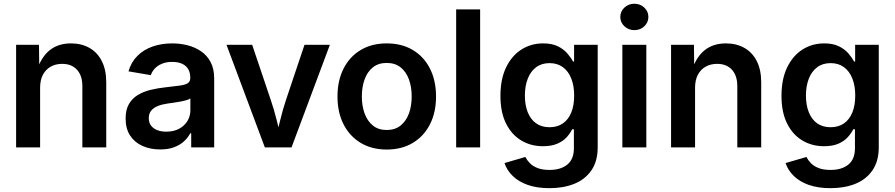

<svg xmlns="http://www.w3.org/2000/svg" viewBox="-20 -777 4717 1012"><path d="M191.4 -314.9V0H64.9V-541H185.5L187 -406.7H174.8Q197.8 -477.1 242.4 -512.7Q287.1 -548.3 354 -548.3Q409.7 -548.3 451.7 -524.4Q493.7 -500.5 516.8 -454.6Q540 -408.7 540 -342.8V0H414.1V-323.2Q414.1 -378.4 385.7 -409.4Q357.4 -440.4 307.6 -440.4Q273.9 -440.4 247.8 -426Q221.7 -411.6 206.5 -383.5Q191.4 -355.5 191.4 -314.9Z M824.2 10.7Q772.5 10.7 731 -7.8Q689.5 -26.4 665.8 -62.5Q642.1 -98.6 642.1 -152.3Q642.1 -198.2 659.2 -228Q676.3 -257.8 705.8 -275.9Q735.4 -293.9 772.2 -303Q809.1 -312 849.1 -316.4Q897 -321.8 926.3 -325.7Q955.6 -329.6 969.2 -338.1Q982.9 -346.7 982.9 -365.2V-368.2Q982.9 -394 971.9 -412.6Q960.9 -431.2 939.9 -440.9Q918.9 -450.7 887.7 -450.7Q856.4 -450.7 833.3 -440.9Q810.1 -431.2 795.7 -415.5Q781.2 -399.9 774.9 -380.9L657.2 -400.9Q671.4 -449.7 704.1 -482.4Q736.8 -515.1 783.9 -531.7Q831.1 -548.3 887.7 -548.3Q928.2 -548.3 967.5 -538.6Q1006.8 -528.8 1038.8 -507.3Q1070.8 -485.8 1089.8 -450.4Q1108.9 -415 1108.9 -362.8V0H987.8V-74.7H982.9Q971.2 -51.8 950 -32.2Q928.7 -12.7 897.7 -1Q866.7 10.7 824.2 10.7ZM856.4 -83Q895.5 -83 924.1 -98.4Q952.6 -113.8 968 -139.4Q983.4 -165 983.4 -194.8V-258.3Q977.5 -253.4 963.4 -249.3Q949.2 -245.1 931.2 -241.7Q913.1 -238.3 895.5 -235.8Q877.9 -233.4 864.3 -231.4Q835.9 -227.5 813.2 -218.8Q790.5 -210 777.3 -194.3Q764.2 -178.7 764.2 -153.8Q764.2 -130.9 776.1 -115Q788.1 -99.1 808.8 -91.1Q829.6 -83 856.4 -83Z M1376 0 1173.8 -541H1309.1L1407.7 -248.5Q1424.8 -198.2 1437.5 -147Q1450.2 -95.7 1463.4 -43.5H1432.1Q1445.3 -95.7 1457.8 -147Q1470.2 -198.2 1486.8 -248.5L1585 -541H1718.8L1516.6 0Z M2018.1 11.2Q1939.5 11.2 1881.1 -23.9Q1822.8 -59.1 1790.8 -121.8Q1758.8 -184.6 1758.8 -268.1Q1758.8 -352.1 1790.8 -415.3Q1822.8 -478.5 1881.1 -513.4Q1939.5 -548.3 2018.1 -548.3Q2097.7 -548.3 2156 -513.4Q2214.4 -478.5 2246.3 -415.3Q2278.3 -352.1 2278.3 -268.1Q2278.3 -184.6 2246.3 -121.8Q2214.4 -59.1 2156 -23.9Q2097.7 11.2 2018.1 11.2ZM2018.1 -91.8Q2062 -91.8 2091.3 -115.2Q2120.6 -138.7 2135.3 -178.5Q2149.9 -218.3 2149.9 -268.6Q2149.9 -318.8 2135.3 -358.9Q2120.6 -398.9 2091.3 -422.1Q2062 -445.3 2018.1 -445.3Q1974.6 -445.3 1945.6 -422.1Q1916.5 -398.9 1901.9 -358.9Q1887.2 -318.8 1887.2 -268.6Q1887.2 -218.3 1901.9 -178.5Q1916.5 -138.7 1945.6 -115.2Q1974.6 -91.8 2018.1 -91.8Z M2510.7 -727.5V0H2384.3V-727.5Z M2876.5 214.8Q2810.5 214.8 2762 197.8Q2713.4 180.7 2682.6 150.6Q2651.9 120.6 2639.2 82.5L2749 50.3Q2757.3 66.9 2772.5 82.8Q2787.6 98.6 2813 108.6Q2838.4 118.7 2876.5 118.7Q2935.1 118.7 2970 90.6Q3004.9 62.5 3004.9 3.9V-95.7H2996.1Q2985.4 -74.2 2966.6 -53.5Q2947.8 -32.7 2917.2 -19.5Q2886.7 -6.3 2841.8 -6.3Q2778.3 -6.3 2727.5 -36.6Q2676.8 -66.9 2647.2 -126Q2617.7 -185.1 2617.7 -272Q2617.7 -359.9 2647.5 -421.6Q2677.2 -483.4 2728.3 -515.9Q2779.3 -548.3 2842.8 -548.3Q2888.7 -548.3 2919.4 -533.4Q2950.2 -518.6 2969.7 -496.1Q2989.3 -473.6 3000.5 -452.6H3005.9V-541H3130.4V-1Q3130.4 72.8 3097.2 120.8Q3064 168.9 3006.8 191.9Q2949.7 214.8 2876.5 214.8ZM2876.5 -106.4Q2918 -106.4 2946.8 -126.5Q2975.6 -146.5 2991 -183.8Q3006.3 -221.2 3006.3 -273.4Q3006.3 -324.7 2991.2 -363Q2976.1 -401.4 2947 -422.9Q2918 -444.3 2876.5 -444.3Q2834.5 -444.3 2805.4 -422.4Q2776.4 -400.4 2761.5 -361.8Q2746.6 -323.2 2746.6 -273.4Q2746.6 -222.7 2761.7 -185.1Q2776.9 -147.5 2805.7 -127Q2834.5 -106.4 2876.5 -106.4Z M3260.3 0V-541H3386.7V0ZM3323.7 -618.2Q3293 -618.2 3271.2 -638.4Q3249.5 -658.7 3249.5 -687.5Q3249.5 -716.8 3271.2 -737.1Q3293 -757.3 3323.7 -757.3Q3354.5 -757.3 3376 -737.1Q3397.5 -716.8 3397.5 -687.5Q3397.5 -658.7 3376 -638.4Q3354.5 -618.2 3323.7 -618.2Z M3643.6 -314.9V0H3517.1V-541H3637.7L3639.2 -406.7H3627Q3649.9 -477.1 3694.6 -512.7Q3739.3 -548.3 3806.2 -548.3Q3861.8 -548.3 3903.8 -524.4Q3945.8 -500.5 3969 -454.6Q3992.2 -408.7 3992.2 -342.8V0H3866.2V-323.2Q3866.2 -378.4 3837.9 -409.4Q3809.6 -440.4 3759.8 -440.4Q3726.1 -440.4 3700 -426Q3673.8 -411.6 3658.7 -383.5Q3643.6 -355.5 3643.6 -314.9Z M4357.9 214.8Q4292 214.8 4243.4 197.8Q4194.8 180.7 4164.1 150.6Q4133.3 120.6 4120.6 82.5L4230.5 50.3Q4238.8 66.9 4253.9 82.8Q4269 98.6 4294.4 108.6Q4319.8 118.7 4357.9 118.7Q4416.5 118.7 4451.4 90.6Q4486.3 62.5 4486.3 3.9V-95.7H4477.5Q4466.8 -74.2 4448 -53.5Q4429.2 -32.7 4398.7 -19.5Q4368.2 -6.3 4323.2 -6.3Q4259.8 -6.3 4209 -36.6Q4158.2 -66.9 4128.7 -126Q4099.1 -185.1 4099.1 -272Q4099.1 -359.9 4128.9 -421.6Q4158.7 -483.4 4209.7 -515.9Q4260.7 -548.3 4324.2 -548.3Q4370.1 -548.3 4400.9 -533.4Q4431.6 -518.6 4451.2 -496.1Q4470.7 -473.6 4481.9 -452.6H4487.3V-541H4611.8V-1Q4611.8 72.8 4578.6 120.8Q4545.4 168.9 4488.3 191.9Q4431.2 214.8 4357.9 214.8ZM4357.9 -106.4Q4399.4 -106.4 4428.2 -126.5Q4457 -146.5 4472.4 -183.8Q4487.8 -221.2 4487.8 -273.4Q4487.8 -324.7 4472.7 -363Q4457.5 -401.4 4428.5 -422.9Q4399.4 -444.3 4357.9 -444.3Q4315.9 -444.3 4286.9 -422.4Q4257.8 -400.4 4242.9 -361.8Q4228 -323.2 4228 -273.4Q4228 -222.7 4243.2 -185.1Q4258.3 -147.5 4287.1 -127Q4315.9 -106.4 4357.9 -106.4Z"/></svg>

Font: Inter 17pt SemiBold
Style: Regular
Weight: 600
Version: Version 4.001;git-66647c0bb